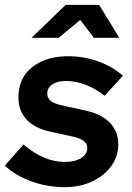

<svg xmlns="http://www.w3.org/2000/svg" viewBox="-39 -761 544 792"><path d="M228 11Q156 11 90 -13Q24 -37 -19 -78L58 -165Q100 -129 142.5 -111Q185 -93 229 -93Q270 -93 295.5 -109Q321 -125 321 -150Q321 -168 307 -179Q293 -190 264 -197L168 -218Q104 -232 70.5 -268Q37 -304 37 -359Q37 -412 62 -449.5Q87 -487 133.5 -508Q180 -529 243 -529Q306 -529 364 -508.5Q422 -488 468 -449L393 -366Q354 -396 313.5 -411.5Q273 -427 234 -427Q198 -427 177 -413Q156 -399 156 -375Q156 -356 170.5 -344.5Q185 -333 218 -326L313 -305Q379 -291 414 -255Q449 -219 449 -166Q449 -116 420 -76Q391 -36 341 -12.5Q291 11 228 11ZM91 -605 232 -741H370L453 -605H348L292 -679L203 -605Z"/></svg>

Font: Red Hat Display ExtraBold
Style: Italic
Weight: 800
Italic angle: -12°
Designer: Pentagram, MCKL
Foundry: Pentagram, MCKL
Version: Version 1.023